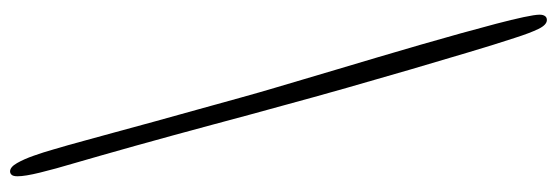

<svg xmlns="http://www.w3.org/2000/svg" viewBox="-388 -600 1122 387"><g transform="rotate(-90 173.5 -407.0)"><path d="M21 -948.2Q29.8 -948.2 37.8 -934.1Q45.9 -919.9 52.7 -900.4Q59.6 -880.9 65.2 -861.1Q70.8 -841.3 74.2 -830.1Q76.2 -822.3 83.3 -797.1Q90.3 -772 100.1 -735.8Q109.9 -699.7 121.8 -656.2Q133.8 -612.8 146 -569.1Q158.2 -525.4 169.4 -484.6Q180.7 -443.8 189.9 -413.1Q196.3 -391.6 205.8 -359.4Q215.3 -327.1 226.8 -288.6Q238.3 -250 251 -207.3Q263.7 -164.6 275.9 -122.3Q288.1 -80.1 299.1 -40.5Q310.1 -1 318.6 31.5Q327.1 64 332 86.9Q336.9 109.9 336.9 119.1Q336.9 126 334.2 129.9Q331.5 133.8 326.2 133.8Q316.4 133.8 308.1 116.7Q299.8 99.6 290 68.8Q277.3 30.3 261 -24.4Q244.6 -79.1 226.3 -141.6Q208 -204.1 189.2 -270.3Q170.4 -336.4 153.8 -397.9Q145.5 -427.7 135.5 -464.6Q125.5 -501.5 115 -540.8Q104.5 -580.1 93.5 -620.1Q82.5 -660.2 72.3 -696.8Q62 -733.4 53.2 -764.4Q44.4 -795.4 38.1 -816.9Q25.9 -857.9 18.6 -887.9Q11.2 -918 11.2 -933.1Q11.2 -941.9 14.2 -945.1Q17.1 -948.2 21 -948.2Z"/></g></svg>

Font: Henny Penny
Style: Regular
Weight: 400
Version: Version 1.001